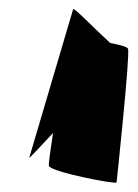

<svg xmlns="http://www.w3.org/2000/svg" viewBox="-20 -721 301 420"><path d="M44 -376C44 -374 66 -398 96 -430C90 -391 86 -362 87 -358C91 -345 234 -317 235 -322C236 -330 265 -604 260 -614C259 -619 241 -623 221 -627C189 -656 141 -706 140 -701Z"/></svg>

Font: Ampere
Style: Ita
Weight: 400
Version: Version 1